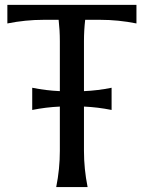

<svg xmlns="http://www.w3.org/2000/svg" viewBox="-20 -757 582 777"><path d="M207.5 0Q222.2 -73.2 222.2 -146.5V-325.7Q166 -323.2 110.4 -312V-401.9Q166 -390.6 222.2 -388.2V-590.8Q222.2 -633.8 217.3 -676.8H156.2Q83 -676.8 9.8 -662.1V-737.3H532.2V-662.1Q459 -676.8 385.7 -676.8H324.7Q319.8 -633.8 319.8 -590.8V-388.2Q376 -390.6 431.6 -401.9V-312Q376 -323.2 319.8 -325.7V-146.5Q319.8 -73.2 334.5 0Z"/></svg>

Font: Classica
Style: Book
Weight: 400
Version: Version 1.001